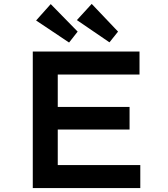

<svg xmlns="http://www.w3.org/2000/svg" viewBox="-20 -964 863 984"><path d="M148 0V-700H695V-582H276V-118H699V0ZM214 -300V-416H644V-300ZM541 -747 374 -861 450 -944 585 -802ZM334 -746 165 -859 240 -943 378 -802Z"/></svg>

Font: Lexend Mega Medium
Style: Regular
Weight: 500
Version: Version 1.007